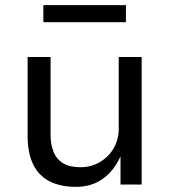

<svg xmlns="http://www.w3.org/2000/svg" viewBox="-20 -715 658 744"><path d="M274 9Q213 9 171 -13Q129 -35 108 -79Q87 -123 87 -189V-494H176V-193Q176 -155 187.5 -126.5Q199 -98 224.5 -82.5Q250 -67 292 -67Q334 -67 368 -87.5Q402 -108 421 -141.5Q440 -175 440 -216V-494H529V0H447V-109Q422 -54 379 -22.5Q336 9 274 9ZM148 -629V-695H468V-629Z"/></svg>

Font: Nunito Sans 8pt
Style: Regular
Weight: 400
Version: Version 3.101;gftools[0.9.27]